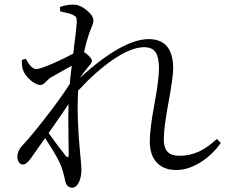

<svg xmlns="http://www.w3.org/2000/svg" viewBox="-20 -790 1040 858"><path d="M302.7 48.8Q277.3 48.8 270.5 15.6Q269.5 13.7 269.5 8.8Q261.7 -26.4 253.9 -45.9Q241.2 -82 181.6 -172.9L118.2 -83Q97.7 -54.7 83 -54.7Q72.3 -54.7 64.9 -64.5Q57.6 -74.2 57.6 -88.9Q57.6 -115.2 78.1 -137.7Q113.3 -174.8 174.8 -252.9Q246.1 -343.8 292 -415Q293 -422.9 293.9 -439.5Q297.9 -477.5 300.8 -496.1Q274.4 -482.4 225.6 -454.1Q213.9 -448.2 209 -445.3Q200.2 -440.4 187.5 -426.8Q171.9 -410.2 162.1 -410.2Q140.6 -410.2 115.2 -432.6Q89.8 -455.1 82 -479.5Q76.2 -499 78.1 -522.5L95.7 -527.3Q119.1 -481.4 142.6 -481.4Q159.2 -481.4 219.7 -507.8Q268.6 -529.3 307.6 -550.8Q308.6 -559.6 310.5 -577.1Q322.3 -668 323.2 -692.4Q323.2 -709 318.8 -714.4Q314.5 -719.7 300.8 -725.6Q298.8 -725.6 295.9 -727.5Q267.6 -735.4 249 -739.3L248 -758.8Q278.3 -769.5 307.6 -769.5Q336.9 -769.5 367.2 -744.6Q397.5 -719.7 397.5 -698.2Q397.5 -687.5 389.6 -668.9Q379.9 -647.5 375 -629.9Q367.2 -607.4 355.5 -557.6Q390.6 -533.2 390.6 -518.6Q390.6 -509.8 377.9 -495.1Q371.1 -488.3 368.2 -483.4Q356.4 -469.7 336.9 -442.4Q528.3 -615.2 644.5 -615.2Q753.9 -615.2 753.9 -483.4Q753.9 -448.2 735.4 -345.7Q711.9 -220.7 711.9 -168Q711.9 -128.9 729 -111.3Q746.1 -93.8 781.2 -93.8Q828.1 -93.8 868.2 -112.3Q905.3 -128.9 949.2 -168.9L966.8 -151.4Q930.7 -100.6 881.8 -68.4Q824.2 -30.3 766.6 -30.3Q712.9 -30.3 681.6 -62.5Q649.4 -95.7 649.4 -158.2Q649.4 -212.9 669.9 -324.2Q690.4 -432.6 690.4 -485.4Q690.4 -533.2 675.8 -555.7Q660.2 -579.1 624 -579.1Q565.4 -579.1 482.4 -521.5Q408.2 -470.7 329.1 -384.8Q322.3 -259.8 338.9 -96.7Q339.8 -88.9 340.8 -75.2Q343.8 -44.9 343.8 -30.3Q343.8 -2 334 21.5Q321.3 48.8 302.7 48.8ZM287.1 -100.6Q287.1 -119.1 286.1 -172.9Q284.2 -271.5 286.1 -325.2Q267.6 -295.9 223.6 -233.4Q206.1 -208 197.3 -195.3Q248 -125 273.4 -93.8Q287.1 -78.1 287.1 -100.6Z"/></svg>

Font: Bpmf Zihi Only R
Style: R
Weight: 400
Foundry: But Ko
Version: Version 1.320